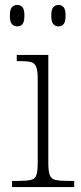

<svg xmlns="http://www.w3.org/2000/svg" viewBox="-20 -759 329 779"><path d="M29 0V-25H55Q88 -25 105 -29Q122 -33 127.5 -48.5Q133 -64 133 -97V-438Q133 -472 127 -487.5Q121 -503 106 -507Q91 -511 63 -511H48V-536H176V-99Q176 -64 182 -48.5Q188 -33 205 -29Q222 -25 256 -25H281V0ZM217 -652Q205 -652 196.5 -661Q188 -670 188 -696Q188 -721 196.5 -730Q205 -739 217 -739Q230 -739 238 -730Q246 -721 246 -696Q246 -670 238 -661Q230 -652 217 -652ZM50 -652Q37 -652 28.5 -661Q20 -670 20 -696Q20 -721 28.5 -730Q37 -739 50 -739Q63 -739 71 -730Q79 -721 79 -696Q79 -670 71 -661Q63 -652 50 -652Z"/></svg>

Font: Noto Rashi Hebrew ExtraLight
Style: Regular
Weight: 250
Version: Version 1.006